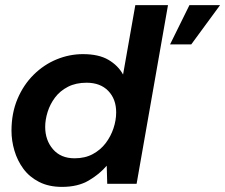

<svg xmlns="http://www.w3.org/2000/svg" viewBox="-20 -720 882 752"><path d="M223 12Q171 12 133 -7.5Q95 -27 71.5 -59Q48 -91 36.5 -130Q25 -169 25 -208Q25 -277 48.5 -332.5Q72 -388 112 -427.5Q152 -467 202 -487.5Q252 -508 305 -508Q367 -508 405 -485.5Q443 -463 462 -428L510 -700H638L515 0H400L398 -71Q370 -38 327.5 -13Q285 12 223 12ZM272 -100Q313 -100 343.5 -116.5Q374 -133 394 -159.5Q414 -186 424.5 -217.5Q435 -249 435 -280Q435 -332 404 -364Q373 -396 319 -396Q277 -396 246 -380Q215 -364 195.5 -338Q176 -312 166.5 -281.5Q157 -251 157 -223Q157 -171 187.5 -135.5Q218 -100 272 -100ZM646 -546 722 -700H842L729 -546Z"/></svg>

Font: Rethink Sans
Style: Bold Italic
Weight: 700
Italic angle: -10°
Designer: The Rethink Sans project authors (Hans Thiessen). DM Sans designed by Colophon Foundry.
Foundry: Rethink Communications LLC
Version: Version 1.001